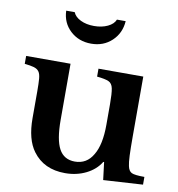

<svg xmlns="http://www.w3.org/2000/svg" viewBox="-87 -865 883 954"><g transform="rotate(10 354.5 -387.5)"><path d="M465 -262V-366Q465 -420 460 -445Q455 -470 437 -478Q419 -486 378 -490V-530H604V-227Q604 -166 605.5 -131.5Q607 -97 611 -80Q616 -55 631.5 -47.5Q647 -40 696 -40V-1L497 11L486 -78H482Q457 -37 409.5 -13.5Q362 10 304 10Q197 10 141 -66Q98 -124 98 -231V-366Q98 -407 96 -430.5Q94 -454 85.5 -465.5Q77 -477 60 -482Q43 -487 13 -490V-530H237V-247Q237 -147 262 -101Q287 -55 342 -55Q402 -55 433 -109Q465 -161 465 -262ZM426 -786H470Q466 -725 424 -685.5Q382 -646 320 -646Q257 -646 214.5 -685.5Q172 -725 170 -786H213Q222 -763 251 -749Q280 -735 319 -735Q358 -735 387.5 -749Q417 -763 426 -786Z"/></g></svg>

Font: Libre Baskerville
Style: Bold
Weight: 700
Designer: Pablo Impallari, Rodrigo Fuenzalida
Foundry: Pablo Impallari, Rodrigo Fuenzalida
Version: Version 1.051; ttfautohint (v1.8.4.7-5d5b)